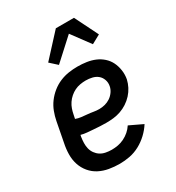

<svg xmlns="http://www.w3.org/2000/svg" viewBox="-187 -885 923 1009"><g transform="rotate(-30 275.0 -380.5)"><path d="M243 12Q210 12 178.5 6.5Q147 1 120 -13Q93 -27 73.5 -50.5Q54 -74 44.5 -103Q35 -132 35.5 -164.5Q36 -197 43 -230L66 -350Q71 -376 81 -402.5Q91 -429 108 -452Q125 -475 148 -493.5Q171 -512 197.5 -523Q224 -534 251 -538Q278 -542 304 -542Q332 -542 359 -538Q386 -534 409.5 -524Q433 -514 452 -497Q471 -480 482 -457.5Q493 -435 497 -408Q501 -381 496 -354Q491 -332 480.5 -311.5Q470 -291 454 -273.5Q438 -256 418 -243Q398 -230 376.5 -222.5Q355 -215 333 -212.5Q311 -210 289 -210Q270 -210 251 -211Q232 -212 213.5 -213.5Q195 -215 176 -216.5Q157 -218 139 -223L137 -214Q134 -195 133.5 -177Q133 -159 137 -142.5Q141 -126 151 -112Q161 -98 175 -89Q189 -80 207 -76.5Q225 -73 243 -73Q262 -73 281 -76.5Q300 -80 318.5 -89Q337 -98 352.5 -111.5Q368 -125 379 -142L459 -104Q442 -77 417.5 -54Q393 -31 364 -15.5Q335 0 304 6Q273 12 243 12ZM293 -291Q310 -291 327.5 -295.5Q345 -300 360 -310Q375 -320 386 -335.5Q397 -351 400 -368Q404 -388 397.5 -406.5Q391 -425 377 -436.5Q363 -448 344 -452.5Q325 -457 305 -457Q289 -457 271.5 -454Q254 -451 238.5 -443.5Q223 -436 209 -424Q195 -412 185 -397Q175 -382 169.5 -366Q164 -350 161 -334L156 -310Q172 -304 189 -302Q206 -300 224 -298.5Q242 -297 259 -294Q276 -291 293 -291ZM225 -598 182 -637 307 -773H417L487 -632L434 -603L352 -714Z"/></g></svg>

Font: Lode Dark Term
Style: Bold Italic
Weight: 700
Italic angle: -11°
Monospace: yes
Designer: Belleve Invis
Foundry: Belleve Invis
Version: Version 29.2.0